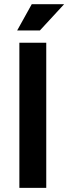

<svg xmlns="http://www.w3.org/2000/svg" viewBox="-20 -904 329 924"><path d="M202.6 -698.2V0H73.2V-698.2ZM132.8 -883.8H288.6L171.9 -757.3H62.5Z"/></svg>

Font: Voltera
Style: Bold
Weight: 700
Designer: Bernd Montag
Version: Version 1.301